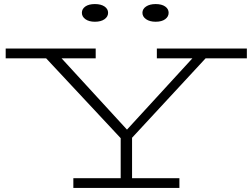

<svg xmlns="http://www.w3.org/2000/svg" viewBox="-20 -925 1242 945"><path d="M630 -247V-48H863V0H341V-48H574V-245L207 -638H8V-686H451V-638H283L605 -287L927 -638H752V-686H1195V-638H992ZM383 -862Q383 -881 400 -893Q417 -905 447 -905Q477 -905 494.5 -893Q512 -881 512 -862Q512 -843 494.5 -830.5Q477 -818 447 -818Q418 -818 400.5 -830.5Q383 -843 383 -862ZM681 -862Q681 -881 699 -893Q717 -905 746 -905Q776 -905 793 -893Q810 -881 810 -862Q810 -843 793 -830.5Q776 -818 746 -818Q717 -818 699 -830.5Q681 -843 681 -862Z"/></svg>

Font: BioRhyme Expanded Light
Style: Regular
Weight: 300
Width: 7
Designer: Aoife Mooney
Foundry: Aoife Mooney Type
Version: Version 1.000